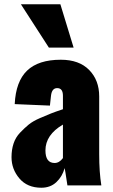

<svg xmlns="http://www.w3.org/2000/svg" viewBox="-20 -869 531 900"><path d="M209 -646 78 -849H263L325 -646ZM174 11Q108 11 71 -32.5Q34 -76 34 -132Q34 -167 43.5 -196Q53 -225 74 -247Q95 -269 114.5 -285Q134 -301 167.5 -315.5Q201 -330 220 -337.5Q239 -345 275 -357V-420Q275 -456 248 -456Q223 -456 219 -420L214 -374L49 -381Q54 -487 107 -538Q160 -589 265 -589Q351 -589 398 -541Q445 -493 445 -417V-146Q445 -62 455 0H296Q284 -80 283 -81Q272 -41 244 -15Q216 11 174 11ZM236 -105Q258 -105 275 -128V-285Q193 -237 193 -164Q193 -105 236 -105Z"/></svg>

Font: Oswald Heavy
Style: Regular
Weight: 400
Designer: Vernon Adams
Foundry: Vernon Adams
Version: Version 4.101